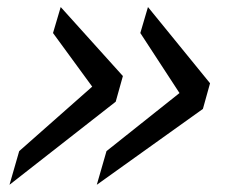

<svg xmlns="http://www.w3.org/2000/svg" viewBox="-20 -497 654 532"><path d="M503.5 -260 542.2 -255.5V-195.2L248.2 15L275.1 -78.3ZM491.3 -217.8 368.8 -405.5 390 -477.5 562 -266.3 542.2 -195.2ZM261.6 -280 300.6 -280.1V-215.2L6.3 15L33.2 -78.3ZM249.5 -237.8 126.9 -405.5 148.2 -477.5 320.5 -286.3 300.6 -215.2Z"/></svg>

Font: Intel One Mono Light
Style: Italic
Weight: 300
Italic angle: -16°
Monospace: yes
Designer: Fred Shallcrass
Foundry: Frere-Jones Type LLC
Version: Version 1.004